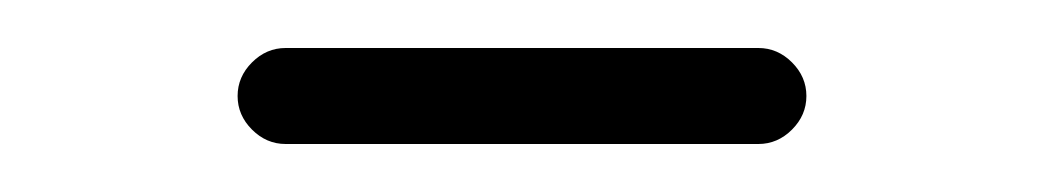

<svg xmlns="http://www.w3.org/2000/svg" viewBox="-20 -258 435 80"><path d="M296 -198H99Q91 -198 85 -204Q79 -210 79 -218Q79 -226 85 -232Q91 -238 99 -238H296Q304 -238 310 -232Q316 -226 316 -218Q316 -210 310 -204Q304 -198 296 -198Z"/></svg>

Font: Hoogli Light
Style: Regular
Weight: 300
Designer: Anand Singh Naorem
Foundry: Brand New Type
Version: Version 1.00 b007